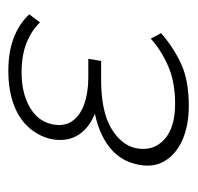

<svg xmlns="http://www.w3.org/2000/svg" viewBox="-26 -430 462 449"><g transform="rotate(-90 204.5 -205.0)"><path d="M182 6Q136 6 102 -9Q68 -24 52 -52Q36 -80 46 -119Q58 -168 108.5 -194.5Q159 -221 242 -221L240 -200Q194 -200 160 -215Q126 -230 111.5 -256.5Q97 -283 105 -319Q113 -349 134 -371Q155 -393 188 -404.5Q221 -416 264 -416Q309 -416 342 -403Q375 -390 396 -367L377 -342Q358 -362 329 -373.5Q300 -385 260 -385Q212 -385 179 -366Q146 -347 139 -314Q133 -286 146 -267Q159 -248 186 -238.5Q213 -229 248 -229H292L287 -199H243Q170 -199 130.5 -176Q91 -153 83 -118Q75 -78 102.5 -52Q130 -26 187 -26Q238 -26 275.5 -42.5Q313 -59 339 -83L352 -59Q322 -32 282.5 -13Q243 6 182 6Z"/></g></svg>

Font: Ysabeau ExtraLight
Style: Italic
Weight: 250
Italic angle: -12°
Version: Version 2.000;gftools[0.9.27.dev2+g8671c4b]